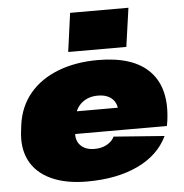

<svg xmlns="http://www.w3.org/2000/svg" viewBox="-55 -839 869 905"><g transform="rotate(-5 379.5 -386.5)"><path d="M321 13Q220 13 150.5 -19.5Q81 -52 50.5 -112.5Q20 -173 32 -258L35 -282Q47 -367 97.5 -427.5Q148 -488 231 -520.5Q314 -553 421 -553Q589 -553 666 -472Q743 -391 722 -238L718 -215H237L252 -321H531L493 -281L495 -294Q500 -336 476 -361Q452 -386 406 -386Q361 -386 330.5 -361Q300 -336 294 -294L285 -228Q279 -186 302.5 -161.5Q326 -137 369 -137Q404 -137 429 -151.5Q454 -166 463 -187L703 -169Q661 -81 561.5 -34Q462 13 321 13ZM586 -786 560 -603H285L310 -786Z"/></g></svg>

Font: Pathway Extreme 28pt Black
Style: Italic
Weight: 900
Italic angle: -8°
Designer: Eduardo Rodriguez Tunni
Foundry: Eduardo Rodriguez Tunni
Version: Version 1.001;gftools[0.9.26]